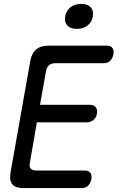

<svg xmlns="http://www.w3.org/2000/svg" viewBox="-20 -964 640 984"><path d="M185 -427H440Q460 -427 470.5 -414.5Q481 -402 477 -382Q474 -362 459 -349.5Q444 -337 424 -337H169L133 -130Q129 -110 137.5 -100Q146 -90 166 -90H415Q435 -90 443.5 -77.5Q452 -65 448 -45Q444 -25 431.5 -12.5Q419 0 399 0H100Q59 0 43 -19.5Q27 -39 34 -80L135 -650Q142 -691 165 -710.5Q188 -730 229 -730H528Q548 -730 556.5 -717.5Q565 -705 561 -685Q557 -665 544.5 -652.5Q532 -640 512 -640H263Q243 -640 231.5 -630Q220 -620 216 -600ZM374 -816Q341 -816 325 -833.5Q309 -851 314 -880Q319 -909 341 -926.5Q363 -944 396 -944Q429 -944 445 -926.5Q461 -909 456 -880Q451 -851 429 -833.5Q407 -816 374 -816Z"/></svg>

Font: Maple Mono Normal NL
Style: Italic
Weight: 400
Italic angle: -10°
Monospace: yes
Designer: subframe7536
Version: Version 7.000